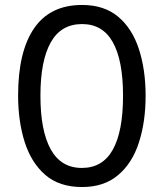

<svg xmlns="http://www.w3.org/2000/svg" viewBox="-20 -744 659 774"><path d="M567 -358Q567 -253 540 -169.5Q513 -86 456 -38Q399 10 311 10Q219 10 162.5 -39Q106 -88 79.5 -171.5Q53 -255 53 -359Q53 -536 117.5 -630Q182 -724 311 -724Q400 -724 456.5 -676.5Q513 -629 540 -546Q567 -463 567 -358ZM143 -358Q143 -217 184.5 -142Q226 -67 310 -67Q394 -67 435 -141Q476 -215 476 -358Q476 -500 435 -573.5Q394 -647 311 -647Q226 -647 184.5 -573Q143 -499 143 -358Z"/></svg>

Font: Noto Sans Thai Cond
Style: Regular
Weight: 400
Width: 3
Designer: Monotype Design Team
Foundry: Monotype Imaging Inc.
Version: Version 2.002; ttfautohint (v1.8.4.7-5d5b)